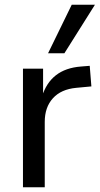

<svg xmlns="http://www.w3.org/2000/svg" viewBox="-20 -791 421 811"><path d="M77 0V-501H162V-382H157Q175 -441 216 -473Q257 -505 322 -510L359 -513L366 -426L302 -420Q238 -414 203.5 -376Q169 -338 169 -276V0ZM183 -566 283 -771H381L252 -566Z"/></svg>

Font: Nunitoga
Style: Medium
Weight: 500
Designer: Vernon Adams
Foundry: Vernon Adams
Version: Version 1.0